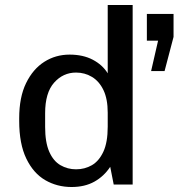

<svg xmlns="http://www.w3.org/2000/svg" viewBox="-20 -740 716 770"><path d="M586 -455 614 -577H569V-684H676V-592L640 -455ZM267 10Q209 10 161.5 -17.5Q114 -45 85.5 -104Q57 -163 57 -255V-266Q57 -350 84.5 -406.5Q112 -463 157.5 -492Q203 -521 259 -521Q313 -521 352 -500.5Q391 -480 412 -446V-720H512V0H436L422 -71Q397 -33 358.5 -11.5Q320 10 267 10ZM285 -61Q320 -61 348.5 -77.5Q377 -94 394.5 -131.5Q412 -169 412 -232V-288Q412 -343 395 -378.5Q378 -414 349 -431.5Q320 -449 285 -449Q233 -449 197 -408.5Q161 -368 161 -286V-231Q161 -169 177.5 -131.5Q194 -94 222.5 -77.5Q251 -61 285 -61Z"/></svg>

Font: Chivo Medium
Style: Regular
Weight: 400
Version: Version 2.002